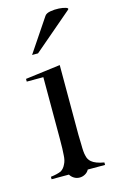

<svg xmlns="http://www.w3.org/2000/svg" viewBox="-105 -681 459 749"><g transform="rotate(-15 124.0 -307.0)"><path d="M18 -404 159 -422V-140L160 -103Q160 -68 164 -55Q167 -39 179 -29Q194 -16 229 -10V0H159Q154 10 143.5 16Q133 22 121 22Q109 22 99 16Q89 10 83 0H13V-10Q39 -13 55 -20Q68 -28 75 -44Q82 -57 83 -78Q84 -89 84.5 -105.5Q85 -122 85 -144V-393H18V-394ZM155 -622Q161 -631 178 -634Q195 -637 212.5 -636Q230 -635 241 -631Q252 -627 246 -622L89 -488H65Z"/></g></svg>

Font: Wachinanga
Style: Regular
Weight: 400
Designer: deFharo
Foundry: deFharo
Version: Wachinanga: Version 2.001 2013